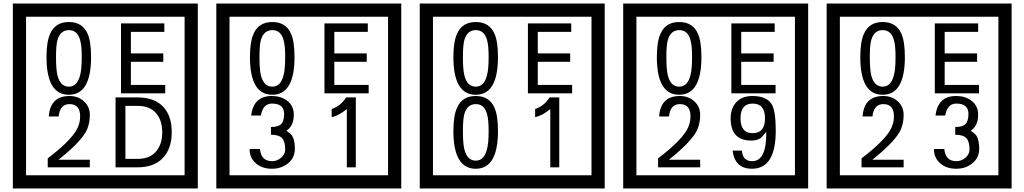

<svg xmlns="http://www.w3.org/2000/svg" viewBox="-20 -980 5815 1090"><path d="M1103 90H53V-960H1103ZM1028 15V-885H128V15ZM497 -656Q497 -442 371 -442Q244 -442 244 -656Q244 -744 265 -789Q294 -855 371 -855Q448 -855 477 -789Q497 -745 497 -656ZM444 -656Q444 -723 435 -752Q420 -809 371 -809Q322 -809 306 -752Q298 -723 298 -656Q298 -587 306 -553Q322 -488 371 -488Q419 -488 435 -554Q444 -587 444 -656ZM918 -450H667V-847H913V-799H723V-677H907V-629H723V-498H918ZM490 -30H251V-81Q372 -173 412 -238Q435 -276 435 -319Q435 -389 375 -389Q320 -389 313 -319H257Q265 -435 375 -435Q423 -435 456.5 -405Q490 -375 490 -327Q490 -271 466 -229Q428 -165 312 -73H490ZM955 -229Q955 -136 904.5 -83Q854 -30 760 -30H636V-427H760Q855 -427 905 -375.5Q955 -324 955 -229ZM901 -229Q901 -298 865 -338.5Q829 -379 761 -379H692V-78H761Q829 -78 865 -119Q901 -160 901 -229Z M2258 90H1208V-960H2258ZM2183 15V-885H1283V15ZM1652 -656Q1652 -442 1526 -442Q1399 -442 1399 -656Q1399 -744 1420 -789Q1449 -855 1526 -855Q1603 -855 1632 -789Q1652 -745 1652 -656ZM1599 -656Q1599 -723 1590 -752Q1575 -809 1526 -809Q1477 -809 1461 -752Q1453 -723 1453 -656Q1453 -587 1461 -553Q1477 -488 1526 -488Q1574 -488 1590 -554Q1599 -587 1599 -656ZM2073 -450H1822V-847H2068V-799H1878V-677H2062V-629H1878V-498H2073ZM1654 -136Q1654 -84 1615.5 -53Q1577 -22 1524 -22Q1469 -22 1435 -51Q1397 -82 1397 -134H1456Q1462 -65 1525 -65Q1553 -65 1576 -84.5Q1599 -104 1599 -132Q1599 -177 1581 -196Q1563 -215 1518 -215V-259Q1560 -259 1576.5 -276Q1593 -293 1593 -334Q1593 -392 1524 -392Q1473 -392 1461 -324H1406Q1419 -435 1523 -435Q1574 -435 1609 -409Q1648 -380 1648 -330Q1648 -265 1606 -238Q1630 -222 1638 -210Q1654 -185 1654 -136ZM2000 -30H1949V-361Q1903 -323 1863 -315V-361Q1914 -378 1945 -427H2000Z M3413 90H2363V-960H3413ZM3338 15V-885H2438V15ZM2807 -656Q2807 -442 2681 -442Q2554 -442 2554 -656Q2554 -744 2575 -789Q2604 -855 2681 -855Q2758 -855 2787 -789Q2807 -745 2807 -656ZM2754 -656Q2754 -723 2745 -752Q2730 -809 2681 -809Q2632 -809 2616 -752Q2608 -723 2608 -656Q2608 -587 2616 -553Q2632 -488 2681 -488Q2729 -488 2745 -554Q2754 -587 2754 -656ZM3228 -450H2977V-847H3223V-799H3033V-677H3217V-629H3033V-498H3228ZM2807 -236Q2807 -22 2681 -22Q2554 -22 2554 -236Q2554 -324 2575 -369Q2604 -435 2681 -435Q2758 -435 2787 -369Q2807 -325 2807 -236ZM2754 -236Q2754 -303 2745 -332Q2730 -389 2681 -389Q2632 -389 2616 -332Q2608 -303 2608 -236Q2608 -167 2616 -133Q2632 -68 2681 -68Q2729 -68 2745 -134Q2754 -167 2754 -236ZM3155 -30H3104V-361Q3058 -323 3018 -315V-361Q3069 -378 3100 -427H3155Z M4568 90H3518V-960H4568ZM4493 15V-885H3593V15ZM3962 -656Q3962 -442 3836 -442Q3709 -442 3709 -656Q3709 -744 3730 -789Q3759 -855 3836 -855Q3913 -855 3942 -789Q3962 -745 3962 -656ZM3909 -656Q3909 -723 3900 -752Q3885 -809 3836 -809Q3787 -809 3771 -752Q3763 -723 3763 -656Q3763 -587 3771 -553Q3787 -488 3836 -488Q3884 -488 3900 -554Q3909 -587 3909 -656ZM4383 -450H4132V-847H4378V-799H4188V-677H4372V-629H4188V-498H4383ZM3955 -30H3716V-81Q3837 -173 3877 -238Q3900 -276 3900 -319Q3900 -389 3840 -389Q3785 -389 3778 -319H3722Q3730 -435 3840 -435Q3888 -435 3921.5 -405Q3955 -375 3955 -327Q3955 -271 3931 -229Q3893 -165 3777 -73H3955ZM4384 -238Q4384 -22 4249 -22Q4152 -22 4139 -125H4192Q4196 -65 4250 -65Q4333 -65 4330 -232Q4309 -205 4299 -197Q4279 -182 4245 -182Q4128 -182 4128 -308Q4128 -366 4160.5 -400.5Q4193 -435 4251 -435Q4335 -435 4363 -385Q4384 -346 4384 -238ZM4323 -308Q4323 -392 4253 -392Q4184 -392 4184 -308Q4184 -224 4253 -224Q4323 -224 4323 -308Z M5723 90H4673V-960H5723ZM5648 15V-885H4748V15ZM5117 -656Q5117 -442 4991 -442Q4864 -442 4864 -656Q4864 -744 4885 -789Q4914 -855 4991 -855Q5068 -855 5097 -789Q5117 -745 5117 -656ZM5064 -656Q5064 -723 5055 -752Q5040 -809 4991 -809Q4942 -809 4926 -752Q4918 -723 4918 -656Q4918 -587 4926 -553Q4942 -488 4991 -488Q5039 -488 5055 -554Q5064 -587 5064 -656ZM5538 -450H5287V-847H5533V-799H5343V-677H5527V-629H5343V-498H5538ZM5110 -30H4871V-81Q4992 -173 5032 -238Q5055 -276 5055 -319Q5055 -389 4995 -389Q4940 -389 4933 -319H4877Q4885 -435 4995 -435Q5043 -435 5076.5 -405Q5110 -375 5110 -327Q5110 -271 5086 -229Q5048 -165 4932 -73H5110ZM5539 -136Q5539 -84 5500.5 -53Q5462 -22 5409 -22Q5354 -22 5320 -51Q5282 -82 5282 -134H5341Q5347 -65 5410 -65Q5438 -65 5461 -84.5Q5484 -104 5484 -132Q5484 -177 5466 -196Q5448 -215 5403 -215V-259Q5445 -259 5461.5 -276Q5478 -293 5478 -334Q5478 -392 5409 -392Q5358 -392 5346 -324H5291Q5304 -435 5408 -435Q5459 -435 5494 -409Q5533 -380 5533 -330Q5533 -265 5491 -238Q5515 -222 5523 -210Q5539 -185 5539 -136Z"/></svg>

Font: Unicode BMP Fallback SIL
Style: Regular
Weight: 400
Foundry: NRSI, SIL International
Version: Version 5.1 Based on Unicode 5.1